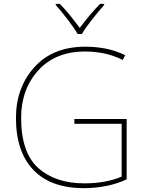

<svg xmlns="http://www.w3.org/2000/svg" viewBox="-20 -969 760 999"><path d="M367 -350V-325H613V-50Q530 -15 419 -15Q269 -15 179.5 -94.5Q90 -174 90 -356Q90 -504 179 -602.5Q268 -701 423 -701Q471 -701 519.5 -691.5Q568 -682 619 -657L631 -682Q542 -726 424 -726Q255 -726 159 -619.5Q63 -513 63 -355Q63 -180 153.5 -85Q244 10 417 10Q476 10 533.5 -1.5Q591 -13 639 -36V-350ZM522 -949H501Q473 -921 444.5 -886.5Q416 -852 395 -824Q374 -852 346.5 -886.5Q319 -921 291 -949H270V-943Q298 -912 332 -867.5Q366 -823 384 -792H406Q424 -823 459 -867.5Q494 -912 522 -943Z"/></svg>

Font: Noto Sans UI Thin
Style: Regular
Weight: 250
Designer: Monotype Design Team
Foundry: Monotype Imaging Inc.
Version: Version 1.901